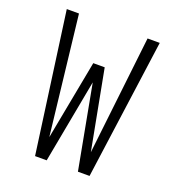

<svg xmlns="http://www.w3.org/2000/svg" viewBox="-133 -841 866 947"><g transform="rotate(20 300.0 -367.5)"><path d="M157 0 56 -735H120L191 -112L270 -529H330L409 -112L480 -735H544L443 0H382L300 -439L218 0Z"/></g></svg>

Font: Iosevka Light Extended
Style: Regular
Weight: 300
Width: 7
Monospace: yes
Designer: Belleve Invis
Foundry: Belleve Invis
Version: Version 32.5.0; ttfautohint (v1.8.4)